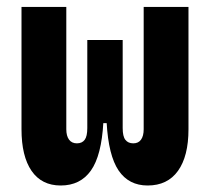

<svg xmlns="http://www.w3.org/2000/svg" viewBox="-20 -538 626 567"><path d="M416 9.8Q360.4 9.8 330.3 -34.4Q300.3 -78.6 294.9 -176.3L342.3 -193.4V-159.7Q342.3 -135.2 350.3 -125Q358.4 -114.7 373.6 -114.7Q388.8 -114.7 396.5 -125.6Q404.3 -136.5 404.3 -156.2V-517.6H536.6V-156.2Q536.6 -76.7 505.6 -33.4Q474.6 9.8 416 9.8ZM159.2 9.8Q103 9.8 73.2 -33.4Q43.5 -76.7 43.5 -156.2V-517.6H175.8V-156.2Q175.8 -136.7 183.8 -125.7Q191.9 -114.7 207.1 -114.7Q222.3 -114.7 230 -125Q237.8 -135.2 237.8 -159.7V-193.4L285.2 -176.3Q279.8 -78.6 248.5 -34.4Q217.3 9.8 159.2 9.8ZM237.8 -174.3V-419.9H342.3V-174.3Z"/></svg>

Font: Cascadia Mono
Style: Regular
Weight: 400
Monospace: yes
Designer: Aaron Bell
Foundry: Saja Typeworks
Version: Version 2404.023